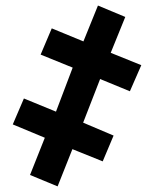

<svg xmlns="http://www.w3.org/2000/svg" viewBox="-20 -661 551 690"><path d="M332 -641.1 430.2 -600.1 377.9 -471.2 487.8 -426.8 446.8 -333 339.8 -377 278.8 -220.2 388.2 -173.8 349.1 -81.1 240.2 -125 187 8.8 87.9 -32.2 141.1 -166 25.9 -213.9 65.9 -307.1 181.2 -259.8 241.2 -418 126 -464.8 166 -559.1 279.8 -512.2Z"/></svg>

Font: Open Sans Condensed
Style: Bold
Weight: 700
Width: 3
Designer: Monotype Design Team
Foundry: Monotype Imaging Inc.
Version: Version 3.003; ttfautohint (v1.8.4)